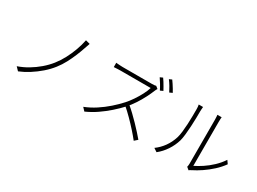

<svg xmlns="http://www.w3.org/2000/svg" viewBox="-44 -1557 3087 2307"><g transform="rotate(30 1500.0 -403.5)"><path d="M783 -712Q777 -696 770 -675Q763 -654 757 -638Q740 -586 714 -523Q688 -460 654.5 -396.5Q621 -333 577 -277Q531 -218 469.5 -164.5Q408 -111 339.5 -67.5Q271 -24 202 4L158 -42Q231 -67 300 -108Q369 -149 429 -200.5Q489 -252 535 -310Q581 -368 618 -438Q655 -508 682 -582.5Q709 -657 723 -728Z M1750 -803Q1763 -786 1778 -761.5Q1793 -737 1807.5 -712Q1822 -687 1833 -666L1794 -648Q1780 -678 1756 -718Q1732 -758 1712 -786ZM1856 -838Q1870 -820 1885.5 -795.5Q1901 -771 1916.5 -746.5Q1932 -722 1942 -702L1903 -684Q1886 -718 1863.5 -755.5Q1841 -793 1819 -821ZM1760 -650Q1756 -645 1750.5 -635Q1745 -625 1742 -617Q1722 -567 1691 -506.5Q1660 -446 1622 -388.5Q1584 -331 1544 -286Q1488 -225 1423.5 -168Q1359 -111 1287 -61.5Q1215 -12 1134 24L1094 -19Q1175 -51 1248.5 -99Q1322 -147 1387.5 -204.5Q1453 -262 1507 -322Q1542 -361 1577.5 -413.5Q1613 -466 1641.5 -520.5Q1670 -575 1683 -620Q1676 -620 1644 -620Q1612 -620 1567 -620Q1522 -620 1472.5 -620Q1423 -620 1378 -620Q1333 -620 1302.5 -620Q1272 -620 1264 -620Q1248 -620 1227.5 -619Q1207 -618 1191 -617Q1175 -616 1173 -616V-676Q1176 -675 1192 -674Q1208 -673 1228 -671.5Q1248 -670 1264 -670Q1272 -670 1302 -670Q1332 -670 1375.5 -670Q1419 -670 1466 -670Q1513 -670 1556.5 -670Q1600 -670 1630.5 -670Q1661 -670 1669 -670Q1689 -670 1703.5 -671.5Q1718 -673 1727 -676ZM1557 -321Q1599 -286 1642 -245Q1685 -204 1726.5 -161Q1768 -118 1803.5 -78.5Q1839 -39 1866 -7L1823 31Q1787 -15 1737.5 -70.5Q1688 -126 1632 -182.5Q1576 -239 1521 -286Z M2536 -20Q2539 -31 2540.5 -42.5Q2542 -54 2542 -67Q2542 -75 2542 -109.5Q2542 -144 2542 -195.5Q2542 -247 2542 -307Q2542 -367 2542 -427Q2542 -487 2542 -539Q2542 -591 2542 -627.5Q2542 -664 2542 -675Q2542 -700 2540.5 -717Q2539 -734 2538 -742H2597Q2596 -734 2595 -717Q2594 -700 2594 -675Q2594 -663 2594 -625.5Q2594 -588 2594 -534Q2594 -480 2594 -417.5Q2594 -355 2594 -294.5Q2594 -234 2594 -183Q2594 -132 2594 -100.5Q2594 -69 2594 -66Q2644 -90 2702.5 -128.5Q2761 -167 2816.5 -219.5Q2872 -272 2912 -333L2943 -289Q2899 -228 2841.5 -175.5Q2784 -123 2722 -81Q2660 -39 2601 -10Q2590 -5 2583 0Q2576 5 2571 9ZM2081 -19Q2143 -64 2188.5 -127.5Q2234 -191 2258 -269Q2269 -305 2275 -357.5Q2281 -410 2284 -468Q2287 -526 2287.5 -581Q2288 -636 2288 -676Q2288 -693 2286.5 -708Q2285 -723 2282 -737H2342Q2341 -729 2340.5 -719Q2340 -709 2339 -698.5Q2338 -688 2338 -676Q2338 -636 2337 -580Q2336 -524 2332.5 -462.5Q2329 -401 2323 -346Q2317 -291 2307 -254Q2284 -176 2238 -106.5Q2192 -37 2129 13Z"/></g></svg>

Font: Noto Sans JP Thin Light
Style: Regular
Weight: 300
Version: Version 2.004-H2;hotconv 1.0.118;makeotfexe 2.5.65603